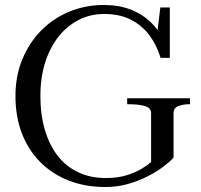

<svg xmlns="http://www.w3.org/2000/svg" viewBox="-20 -740 806 770"><path d="M676 -286V-108Q662 -92 635 -71.5Q608 -51 571.5 -32.5Q535 -14 492.5 -2Q450 10 403 10Q322 10 255.5 -16Q189 -42 141 -90.5Q93 -139 67.5 -206Q42 -273 42 -355Q42 -435 69.5 -502Q97 -569 145.5 -618Q194 -667 258.5 -693.5Q323 -720 397 -720Q457 -720 504.5 -701.5Q552 -683 586.5 -649Q621 -615 641 -567L609 -594L623 -710H661V-508H624Q609 -558 580 -597.5Q551 -637 506 -660.5Q461 -684 397 -684Q343 -684 296.5 -660.5Q250 -637 215.5 -594Q181 -551 161.5 -490.5Q142 -430 142 -355Q142 -280 160 -219Q178 -158 211.5 -115Q245 -72 294 -49Q343 -26 404 -26Q453 -26 489 -37.5Q525 -49 549.5 -64Q574 -79 586 -91V-286Q586 -308 560 -315Q534 -322 496 -322H490V-346H742V-322H736Q717 -322 696.5 -315Q676 -308 676 -286Z"/></svg>

Font: Roboto Serif 144pt
Style: Regular
Weight: 400
Version: Version 1.008